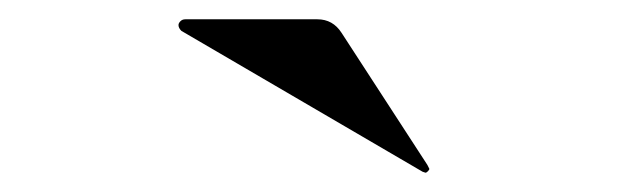

<svg xmlns="http://www.w3.org/2000/svg" viewBox="-20 -975 640 199"><path d="M418 -797 421 -796Q422 -796 423.5 -797.5Q425 -799 425 -800L423 -804L334 -941Q325 -955 309 -955H172Q169 -955 167 -953Q165 -951 165 -949Q165 -946 168 -943Z"/></svg>

Font: Shippori Mincho B1 ExtraBold
Style: Regular
Weight: 800
Designer: FONTDASU
Foundry: FONTDASU / Google Inc. / but / Adobe
Version: Version 3.110; ttfautohint (v1.8.3)